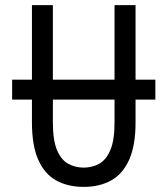

<svg xmlns="http://www.w3.org/2000/svg" viewBox="-20 -720 656 752"><path d="M307.9 12Q245.4 12 199.8 -13.4Q154.2 -38.9 129.7 -94.5Q105.1 -150.1 105.1 -241V-700H187.1V-241Q187.1 -170.5 203.4 -132Q219.8 -93.5 247.2 -78.5Q274.8 -63.5 307.9 -63.5Q340.9 -63.5 368.2 -78.5Q395.6 -93.5 412.1 -132Q428.6 -170.5 428.6 -241V-700H510.9V-241Q510.9 -150.5 486.1 -94.9Q461.4 -39.2 415.8 -13.6Q370.2 12 307.9 12ZM27.5 -330V-408H588.5V-330Z"/></svg>

Font: Overpass Mono Light
Style: Regular
Weight: 300
Monospace: yes
Designer: Delve Withrington, Dave Bailey
Foundry: Delve Fonts LLC
Version: Version 4.000